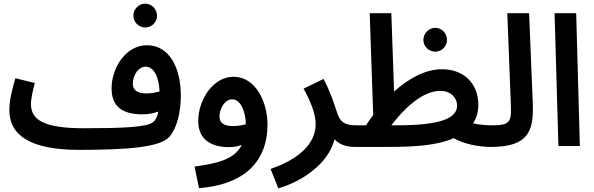

<svg xmlns="http://www.w3.org/2000/svg" viewBox="-20 -797 3243 1048"><path d="M773 -647C808 -647 837 -676 837 -711C837 -747 808 -777 773 -777C737 -777 708 -747 708 -711C708 -676 737 -647 773 -647ZM149 -229C149 -262 161 -310 170 -344L64 -370C49 -319 31 -253 31 -196C31 -60 143 21 411 21C664 21 853 8 903 -49C943 -92 967 -178 967 -275C967 -423 907 -550 782 -550C667 -550 589 -427 589 -315C589 -212 652 -173 757 -173C787 -173 818 -178 844 -188C839 -159 829 -141 815 -130C782 -102 639 -97 437 -97C219 -97 149 -143 149 -229ZM705 -340C705 -389 737 -433 774 -433C819 -433 847 -381 851 -298C828 -291 803 -287 780 -287C727 -287 705 -307 705 -340Z M1440 -118C1440 -238 1377 -378 1254 -378C1145 -378 1062 -255 1062 -136C1062 -37 1131 6 1229 6C1255 6 1279 2 1300 -6C1261 71 1171 95 1042 112L1066 230C1303 212 1440 94 1440 -118ZM1178 -161C1178 -204 1207 -255 1247 -255C1295 -255 1321 -185 1322 -119C1299 -112 1274 -109 1251 -109C1200 -109 1178 -128 1178 -161Z M1917 5C1960 5 1986 -22 1986 -56C1986 -88 1969 -113 1927 -113C1862 -113 1835 -129 1817 -191C1807 -222 1782 -300 1746 -366L1637 -313C1673 -248 1703 -178 1703 -119C1703 -17 1618 70 1457 125L1499 231C1628 194 1773 97 1806 -37C1829 -11 1866 5 1917 5Z M2435 -34C2442 -37 2449 -40 2456 -43C2510 -12 2590 5 2660 5C2703 5 2729 -22 2729 -56C2729 -88 2711 -113 2670 -113C2630 -113 2595 -116 2562 -124C2582 -154 2591 -188 2591 -224C2591 -337 2516 -419 2393 -419C2301 -419 2211 -369 2131 -297L2116 -725H1998L2017 -169C2003 -151 1990 -132 1978 -113H1928L1918 5H2093C2261 5 2357 -6 2435 -34ZM2356 -515C2391 -515 2420 -544 2420 -579C2420 -615 2391 -645 2356 -645C2320 -645 2291 -615 2291 -579C2291 -544 2320 -515 2356 -515ZM2383 -301C2447 -301 2475 -257 2475 -221C2475 -153 2390 -113 2146 -113H2116C2181 -199 2283 -301 2383 -301Z M2660 5C2868 5 2894 -86 2888 -235L2868 -725H2749L2768 -238C2772 -136 2770 -113 2670 -113Z M3028 0H3145L3125 -725H3007Z"/></svg>

Font: Noto Sans Arabic UI Semi
Style: Regular
Weight: 600
Designer: Nadine Chahine - Monotype Design Team
Foundry: Monotype Imaging Inc.
Version: Version 1.900